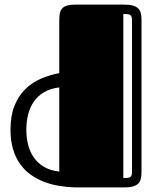

<svg xmlns="http://www.w3.org/2000/svg" viewBox="-20 -820 684 840"><path d="M599.1 -67.9Q599.1 -50.8 596.2 -38.1Q593.3 -25.4 585 -17.1Q576.7 -8.8 562 -4.4Q547.4 0 523.9 0H310.5Q274.9 -1 240 -6.6Q205.1 -12.2 173.6 -24.2Q142.1 -36.1 115 -55.4Q87.9 -74.7 68.1 -102.3Q48.3 -129.9 37.1 -167.2Q25.9 -204.6 25.9 -252.9Q25.9 -313 43 -356.2Q60.1 -399.4 89.4 -428.7Q118.7 -458 157.5 -475.1Q196.3 -492.2 239.3 -500V-731.4Q239.3 -748.5 241.7 -761.5Q244.1 -774.4 252 -783Q259.8 -791.5 273.4 -795.7Q287.1 -799.8 310.1 -799.8H523.9Q547.4 -799.8 562 -795.4Q576.7 -791 585 -782.7Q593.3 -774.4 596.2 -761.5Q599.1 -748.5 599.1 -731.9ZM95.2 -252.4Q95.2 -216.3 103.5 -184.8Q111.8 -153.3 129.2 -129.2Q146.5 -105 173.8 -89.4Q201.2 -73.7 239.3 -69.3V-437.5Q201.2 -433.1 173.8 -417.2Q146.5 -401.4 129.2 -377Q111.8 -352.5 103.5 -320.8Q95.2 -289.1 95.2 -252.4ZM557.6 -727.5Q557.6 -738.3 556.2 -744.6Q554.7 -751 550.3 -754.2Q545.9 -757.3 538.6 -758.1Q531.2 -758.8 519.5 -758.8V-41Q531.2 -41 538.6 -41.7Q545.9 -42.5 550.3 -45.7Q554.7 -48.8 556.2 -54.9Q557.6 -61 557.6 -72.3Z"/></svg>

Font: Fascinate Inline
Style: Regular
Weight: 900
Designer: Astigmatic (AOETI)
Foundry: Astigmatic (AOETI)
Version: Version 1.000